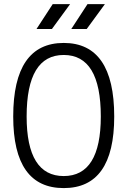

<svg xmlns="http://www.w3.org/2000/svg" viewBox="-20 -914 626 943"><path d="M293 9.8C457.5 9.8 541 -106.4 541 -341.8C541 -583 457.5 -703.1 293 -703.1C128.4 -703.1 44.9 -583 44.9 -341.8C44.9 -106.4 128.4 9.8 293 9.8ZM293 -49.3C171.9 -49.3 110.8 -147 110.8 -341.8C110.8 -543.9 171.9 -644 293 -644C414.1 -644 475.1 -543.9 475.1 -341.8C475.1 -147 414.1 -49.3 293 -49.3ZM159.2 -771.5H234.9L324.2 -893.6H238.8ZM330.1 -771.5H405.8L495.1 -893.6H409.7Z"/></svg>

Font: Cascadia Mono NF Light
Style: Regular
Weight: 300
Monospace: yes
Designer: Aaron Bell
Foundry: Saja Typeworks
Version: Version 2404.023